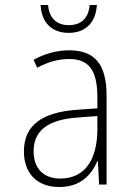

<svg xmlns="http://www.w3.org/2000/svg" viewBox="-20 -741 540 771"><path d="M256 -609C323 -609 365 -650 369 -721H340C336 -671 309 -640 256 -640C205 -640 177 -671 173 -721H143C147 -647 191 -609 256 -609ZM218 10C304 10 347 -39 371 -94H373L378 0H408V-357C408 -486 358 -539 258 -539C207 -539 159 -525 115 -501L129 -469C174 -493 216 -504 257 -504C333 -504 371 -464 371 -351V-306L287 -300C152 -290 76 -240 76 -133C76 -49 125 10 218 10ZM222 -24C156 -24 115 -63 115 -134C115 -220 178 -261 291 -269L371 -275V-219C370 -100 321 -24 222 -24Z"/></svg>

Font: Noto Sans Mono ExtraCondensed ExtraLight
Style: Regular
Weight: 200
Width: 2
Designer: Monotype Design Team
Foundry: Monotype Imaging Inc.
Version: Version 2.014